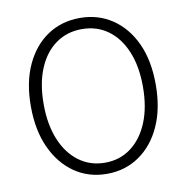

<svg xmlns="http://www.w3.org/2000/svg" viewBox="-83 -822 892 916"><g transform="rotate(-10 363.0 -364.5)"><path d="M363 13Q274 13 206 -34Q138 -81 99 -166Q60 -251 60 -367Q60 -483 99 -567Q138 -651 206 -696.5Q274 -742 363 -742Q451 -742 519.5 -696Q588 -650 626.5 -566.5Q665 -483 665 -367Q665 -251 626.5 -166Q588 -81 519.5 -34Q451 13 363 13ZM363 -41Q435 -41 489 -81.5Q543 -122 573 -195Q603 -268 603 -367Q603 -466 573 -538Q543 -610 489 -649Q435 -688 363 -688Q291 -688 236.5 -649Q182 -610 152 -538Q122 -466 122 -367Q122 -268 152 -195Q182 -122 236.5 -81.5Q291 -41 363 -41Z"/></g></svg>

Font: Noto Sans JP Thin Light
Style: Regular
Weight: 300
Version: Version 2.004-H2;hotconv 1.0.118;makeotfexe 2.5.65603